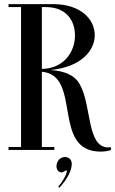

<svg xmlns="http://www.w3.org/2000/svg" viewBox="-20 -720 554 922"><path d="M511 -14C508 -13.1 503 -12.1 500 -12.1C395 -12.1 421 -217 362 -317C336.3 -362.2 285.6 -378.9 222.9 -384C367.1 -397.4 435 -475.4 435 -551C435 -630.2 364.5 -698.5 241 -700V-700H21V-686H81V-14H21V0H241V-14H181V-375.4C375.9 -358.9 225.5 8 463 8C486 8 506 4 514 -1ZM200 -686C296.8 -686 340 -623 340 -550C340 -467 283.1 -390.5 181 -389V-686ZM291.9 34C265.6 34 251.2 58 251.2 78.3C251.2 95.7 262.2 107.7 275.2 107.7C279.6 107.7 284.2 106.3 288.6 103.3C292.2 101 294.9 98 297.9 98C299.6 98 300.9 99.7 300.9 102.4C300.9 119 275.3 159.1 259.6 176.5L264.9 181.7C302.8 141.4 324.6 98 324.6 67.7C324.6 47.4 311.6 34 291.9 34Z"/></svg>

Font: Picaflor 36 pt
Style: Regular
Weight: 400
Designer: Ariel Martín Pérez
Foundry: Tunera Type Foundry
Version: Version 1.000;hotconv 1.0.109;makeotfexe 2.5.65596